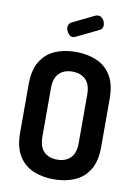

<svg xmlns="http://www.w3.org/2000/svg" viewBox="-102 -1023 779 1094"><g transform="rotate(10 287.0 -475.5)"><path d="M287 6Q221 6 168 -16.5Q115 -39 84 -89.5Q53 -140 53 -223V-502Q53 -585 84 -635.5Q115 -686 167.5 -708.5Q220 -731 287 -731Q353 -731 406.5 -708.5Q460 -686 491 -635.5Q522 -585 522 -502V-223Q522 -140 491 -89.5Q460 -39 406.5 -16.5Q353 6 287 6ZM287 -108Q336 -108 364 -136Q392 -164 392 -223V-502Q392 -561 364 -589Q336 -617 287 -617Q238 -617 210 -589Q182 -561 182 -502V-223Q182 -164 210 -136Q238 -108 287 -108ZM254 -811Q238 -811 226 -827.5Q214 -844 214 -860Q214 -882 231 -891L363 -955Q370 -957 376 -957Q393 -957 404.5 -941Q416 -925 416 -908Q416 -887 398 -878L268 -815Q264 -814 261 -812.5Q258 -811 254 -811Z"/></g></svg>

Font: Dosis
Style: Bold
Weight: 700
Designer: EdgarTolentino, PabloImpallari, IginoMarini
Foundry: EdgarTolentino, PabloImpallari, IginoMarini
Version: Version 3.001; ttfautohint (v1.8.2)